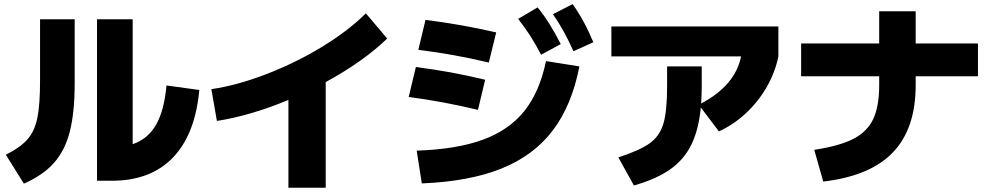

<svg xmlns="http://www.w3.org/2000/svg" viewBox="-20 -838 4728 915"><path d="M442.4 -746.1H612.3V-150.9Q684.6 -175.3 723.6 -243.4Q762.7 -311.5 773.4 -430.7L929.7 -409.2Q910.6 -197.8 804.2 -87.2Q697.8 23.4 512.7 23.4H442.4ZM170.9 -454.1V-746.1H335.9V-441.4Q335.9 -301.8 312.7 -211.2Q289.6 -120.6 237.3 -61.8Q185.1 -2.9 93.8 37.1L7.8 -100.6Q77.1 -135.3 111.1 -174.1Q145 -212.9 158 -275.9Q170.9 -338.9 170.9 -454.1Z M1723.6 -774.4 1825.2 -654.3Q1768.1 -599.1 1693.4 -546.4Q1618.7 -493.7 1532.2 -446.8V56.6H1354.5V-361.8Q1267.1 -325.2 1180.2 -299.6Q1093.3 -273.9 1013.7 -261.7L987.3 -413.1Q1110.4 -431.2 1249.8 -484.9Q1389.2 -538.6 1514.4 -614.7Q1639.6 -690.9 1723.6 -774.4Z M2582 -546.9 2741.2 -521.5Q2705.1 -335.4 2614 -215.8Q2522.9 -96.2 2369.6 -34.7Q2216.3 26.9 1990.2 36.1L1965.8 -120.1Q2155.8 -126.5 2280.5 -171.9Q2405.3 -217.3 2478.5 -308.6Q2551.8 -399.9 2582 -546.9ZM1927.7 -376 1961.9 -518.6Q2048.8 -507.3 2126.7 -493.2Q2204.6 -479 2292 -458L2257.8 -314.5Q2168.9 -335.4 2091.8 -349.9Q2014.6 -364.3 1927.7 -376ZM1973.6 -600.6 2007.8 -743.2Q2095.7 -731.9 2175.3 -718Q2254.9 -704.1 2344.7 -683.6L2309.6 -540Q2220.2 -561 2141.1 -575.2Q2062 -589.4 1973.6 -600.6ZM2449.2 -748 2542 -802.7Q2572.8 -765.1 2598.9 -723.1Q2625 -681.2 2652.3 -627.9L2558.6 -577.1Q2533.7 -625.5 2507.6 -666.3Q2481.4 -707 2449.2 -748ZM2615.2 -770.5 2709 -818.4Q2738.3 -776.9 2761.7 -733.6Q2785.2 -690.4 2807.6 -636.7L2712.9 -593.8Q2690.4 -644 2667.2 -686.3Q2644 -728.5 2615.2 -770.5Z M3159.2 -429.7V-521.5H3324.2V-429.7Q3324.2 -385.3 3321.3 -344.7Q3483.9 -430.7 3511.7 -569.3H2893.6V-711.9H3689.5V-569.3Q3674.3 -494.1 3634.5 -424.3Q3594.7 -354.5 3535.6 -299.3Q3476.6 -244.1 3406.2 -211.9L3319.8 -325.7Q3309.6 -218.8 3274.2 -147.5Q3238.8 -76.2 3172.6 -30Q3106.4 16.1 3001 45.9L2926.8 -87.9Q3030.3 -121.6 3077.6 -156.2Q3125 -190.9 3142.1 -250.7Q3159.2 -310.5 3159.2 -429.7Z M4169.9 -432.6V-474.6H3797.9V-630.9H4169.9V-784.2H4343.8V-630.9H4640.6V-474.6H4343.8V-432.6Q4343.8 -225.1 4235.6 -112.1Q4127.4 1 3903.3 27.3L3860.4 -124Q3980 -142.1 4046.4 -176Q4112.8 -210 4141.4 -270.5Q4169.9 -331.1 4169.9 -432.6Z"/></svg>

Font: Pretendard JP Black
Style: Regular
Weight: 900
Designer: Base glyphs from Inter by Rasmus Andersson; Hangeul glyphs from Noto Sans CJK(Source Han Sans) by Jang Soo-young and Kan
Foundry: Kil Hyung-jin
Version: Version 1.309